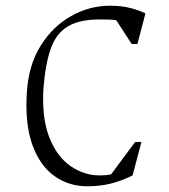

<svg xmlns="http://www.w3.org/2000/svg" viewBox="-20 -642 593 672"><path d="M286 10Q220 10 169.5 -26.5Q119 -63 93 -136Q67 -209 74 -319Q80 -414 122 -481.5Q164 -549 228.5 -585.5Q293 -622 365 -622Q405 -622 436 -614Q467 -606 489 -595L461 -488H441L387 -571Q381 -573 361.5 -573.5Q342 -574 330 -574Q260 -574 219 -550.5Q178 -527 158.5 -474Q139 -421 132 -332Q126 -229 152.5 -161.5Q179 -94 226.5 -61Q274 -28 330 -28Q339 -28 350.5 -29Q362 -30 369 -32L453 -145H475L444 -28Q401 -7 364 1.5Q327 10 286 10Z"/></svg>

Font: Ancizar Serif Light
Style: Italic
Weight: 300
Italic angle: -4°
Designer: Cesar Puertas, Viviana Monsalve, Julian Moncada, Julian Prieto, Jose Castro, Felipe Aragon, Mariel Hernandez, Sara Alarc
Version: Version 8.100